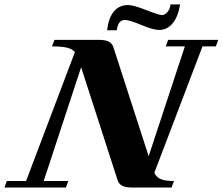

<svg xmlns="http://www.w3.org/2000/svg" viewBox="-60 -842 1000 862"><path d="M655.3 -707.5Q627.9 -707.5 574.2 -730Q520.5 -752.4 501.5 -752.4Q469.7 -752.4 464.4 -706.1H420.9Q427.2 -761.7 451.2 -790.5Q475.1 -819.3 515.1 -819.3Q539.1 -819.3 596.2 -796.9Q653.3 -774.4 667.5 -774.4Q680.7 -774.4 692.6 -789.1Q704.6 -803.7 705.1 -822.3H748.5Q740.2 -768.6 715.6 -738Q690.9 -707.5 655.3 -707.5ZM-40 0 -29.3 -29.3H57.1L276.4 -608.4Q263.7 -622.6 239.7 -628.2Q215.8 -633.8 173.3 -633.8L184.6 -663.1H382.8Q411.6 -663.1 427.2 -655.8Q442.9 -648.4 448.7 -631.3L607.4 -140.6L770 -633.8H684.1L694.8 -663.1H919.9L909.2 -633.8H849.1L632.8 -65.9Q642.6 -45.4 662.8 -37.4Q683.1 -29.3 721.2 -29.3L710 0H534.2Q505.4 0 489.7 -7.6Q474.1 -15.1 468.3 -32.2L304.2 -540L136.2 -29.3H246.6L235.8 0Z"/></svg>

Font: Elstob Grade
Style: Italic
Weight: 400
Italic angle: -20°
Designer: Peter S. Baker
Version: Version 1.015